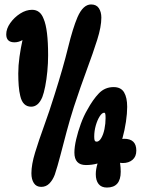

<svg xmlns="http://www.w3.org/2000/svg" viewBox="-20 -825 641 862"><path d="M124 -781Q161 -781 176 -740Q186 -717 191 -676Q196 -635 196 -577Q196 -541 192.5 -504.5Q189 -468 183 -437.5Q177 -407 170 -389Q152 -346 120 -346Q82 -346 71 -394Q66 -414 64 -440Q62 -466 62 -495Q62 -531 67.5 -570Q73 -609 81 -645Q63 -635 45 -635Q8 -635 8 -671Q8 -696 26 -721.5Q44 -747 70.5 -764Q97 -781 124 -781ZM165 14Q143 14 132 -3Q121 -20 121 -47Q121 -86 137.5 -140Q154 -194 178 -260Q202 -326 225 -400Q264 -523 285.5 -611Q307 -699 328 -748Q353 -805 389 -805Q413 -805 424 -788Q435 -771 435 -746Q435 -705 416.5 -646.5Q398 -588 370 -512.5Q342 -437 312 -346Q294 -290 279 -233.5Q264 -177 251 -127Q238 -77 226 -41Q217 -17 202 -1.5Q187 14 165 14ZM460 17Q435 17 422.5 1Q410 -15 410 -43Q410 -65 418 -91Q393 -84 366 -84Q314 -84 314 -140Q314 -165 322 -199.5Q330 -234 343 -269.5Q356 -305 372 -332Q397 -378 424 -406Q451 -434 490 -434Q523 -434 537 -410.5Q551 -387 551 -345Q551 -316 545.5 -278.5Q540 -241 529 -201Q533 -202 537 -202Q592 -202 592 -149Q592 -122 575 -107.5Q558 -93 531 -93Q525 -93 519 -94Q522 -73 522 -54Q522 17 460 17ZM414 -189Q425 -189 434.5 -205Q444 -221 449 -245.5Q454 -270 454 -295Q454 -310 452.5 -314.5Q451 -319 448 -319Q438 -319 427.5 -302.5Q417 -286 410 -261.5Q403 -237 403 -211Q403 -198 405.5 -193.5Q408 -189 414 -189Z"/></svg>

Font: DynaPuff Condensed Medium
Style: Regular
Weight: 500
Width: 3
Designer: Toshi Omagari, Jennifer Daniel
Foundry: Google Fonts
Version: Version 2.000; ttfautohint (v1.8.4.7-5d5b)